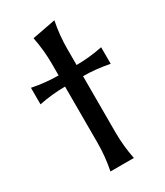

<svg xmlns="http://www.w3.org/2000/svg" viewBox="-187 -824 775 902"><g transform="rotate(-30 200.0 -373.5)"><path d="M136.7 0Q151.4 -73.2 151.4 -146.5V-452.1Q82 -452.1 9.8 -437.5V-527.3Q81.1 -512.7 151.4 -512.7V-576.2Q151.4 -649.4 136.7 -722.7L263.7 -747.1Q249 -673.8 249 -600.6V-512.7Q317.4 -512.7 390.6 -527.3V-437.5Q317.4 -452.1 249 -452.1V-146.5Q249 -73.2 263.7 0Z"/></g></svg>

Font: Classica
Style: Book
Weight: 400
Version: Version 1.001